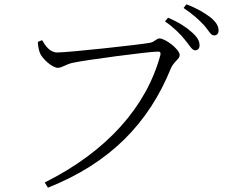

<svg xmlns="http://www.w3.org/2000/svg" viewBox="-20 -826 1040 889"><path d="M836 -642C857 -617 869 -593 883 -593C896 -593 904 -601 904 -616C904 -636 894 -654 868 -677C844 -699 808 -723 758 -744L744 -727C787 -697 815 -668 836 -642ZM923 -711C946 -686 955 -662 971 -662C984 -662 992 -670 992 -685C992 -705 981 -724 954 -746C929 -765 894 -787 843 -806L830 -789C875 -759 900 -735 923 -711ZM245 -583C210 -583 189 -616 175 -640L155 -632C157 -604 161 -590 166 -578C176 -555 221 -512 248 -512C267 -512 287 -529 316 -535C373 -548 670 -587 709 -587C720 -587 726 -586 722 -569C657 -332 477 -126 187 19L202 43C492 -72 669 -258 771 -509C785 -542 812 -552 812 -571C812 -598 745 -648 719 -648C704 -648 698 -633 675 -628C629 -619 296 -583 245 -583Z"/></svg>

Font: Noto Serif JP Light
Style: Regular
Weight: 300
Designer: Ryoko NISHIZUKA 西塚涼子 (kana & ideographs); Frank Grießhammer (Latin, Greek & Cyrillic); Wenlong ZHANG 张文龙 (bopomofo); San
Foundry: Adobe
Version: Version 2.001;hotconv 1.1.0;makeotfexe 2.6.0